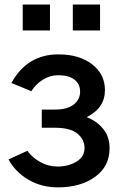

<svg xmlns="http://www.w3.org/2000/svg" viewBox="-20 -808 543 846"><path d="M80.1 -673.8V-788.1H200.2V-673.8ZM300.8 -673.8V-788.1H420.9V-673.8ZM17.6 -105.5 100.6 -143.6Q120.1 -115.2 156.2 -94.7Q192.4 -74.2 233.4 -74.2Q281.2 -74.2 316.9 -95.7Q352.5 -117.2 352.5 -156.2Q352.5 -193.4 321.3 -219.2Q290 -245.1 221.7 -245.1H164.1V-325.2H221.7Q277.3 -325.2 305.2 -347.7Q333 -370.1 333 -404.3Q333 -437.5 308.1 -457Q283.2 -476.6 236.3 -476.6Q200.2 -476.6 168.5 -456.5Q136.7 -436.5 118.2 -406.2L30.3 -442.4Q99.6 -568.4 237.3 -568.4Q330.1 -568.4 386.2 -524.4Q442.4 -480.5 442.4 -411.1Q442.4 -332 362.3 -292L363.3 -291Q405.3 -275.4 434.1 -240.7Q462.9 -206.1 462.9 -155.3Q462.9 -74.2 398.4 -28.3Q334 17.6 235.4 17.6Q162.1 17.6 104.5 -16.6Q46.9 -50.8 17.6 -105.5Z"/></svg>

Font: Gothic A1 SemiBold
Style: Regular
Weight: 600
Version: Version 2.50